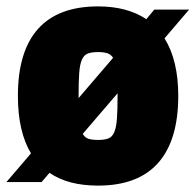

<svg xmlns="http://www.w3.org/2000/svg" viewBox="-29 -570 612 601"><path d="M68 -90Q27 -158 27 -270Q27 -409 90 -479.5Q153 -550 278 -550Q369 -550 429 -510L454 -540H563L486 -450Q529 -381 529 -270Q529 -131 466 -60Q403 11 278 11Q184 11 126 -29L101 0H-9ZM278 -132Q298 -132 310 -136.5Q322 -141 328.5 -156Q335 -171 337 -198Q339 -225 339 -270V-278L230 -151Q237 -139 248 -135.5Q259 -132 278 -132ZM217 -263 325 -389Q318 -400 306.5 -403.5Q295 -407 278 -407Q258 -407 246 -402.5Q234 -398 227.5 -383.5Q221 -369 219 -342Q217 -315 217 -270Z"/></svg>

Font: Encode Sans Compressed
Style: Black
Weight: 900
Designer: Pablo Impallari, Andres Torresi
Foundry: Pablo Impallari, Andres Torresi
Version: Version 1.000; ttfautohint (v1.00) -l 8 -r 50 -G 200 -x 14 -